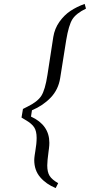

<svg xmlns="http://www.w3.org/2000/svg" viewBox="-20 -809 459 980"><path d="M89.8 -209 97.2 -252.9 121.1 -265.1Q171.4 -289.6 190.9 -319.8Q210.4 -350.1 222.2 -426.8L252 -620.1Q258.8 -663.1 283.4 -697.8Q308.1 -732.4 339.8 -753.4Q371.6 -774.4 412.1 -789.1L418.9 -765.1Q368.7 -740.7 349.6 -710.7Q330.6 -680.7 317.9 -604L287.1 -410.2Q277.8 -351.6 238.8 -310.8Q199.7 -270 143.1 -246.1L138.2 -213.9Q231.9 -170.9 231.9 -80.1Q231.9 -67.4 230 -51.8L228 -37.1Q221.2 13.2 221.2 35.2Q221.2 69.8 233.4 88.9Q245.6 107.9 276.9 126L264.2 150.9Q215.3 130.9 185.1 95.5Q154.8 60.1 154.8 7.8Q154.8 -1 157.2 -18.1L160.2 -37.1Q167 -76.2 167 -105Q167 -140.1 154.3 -159.4Q141.6 -178.7 109.9 -196.8Z"/></svg>

Font: Dihjauti S
Style: Italic
Weight: 400
Italic angle: -9°
Designer: T. Christopher White
Version: Version 3.0.0